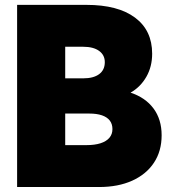

<svg xmlns="http://www.w3.org/2000/svg" viewBox="-20 -752 694 772"><path d="M48.8 0V-732.4H327.6Q454.1 -732.4 522.9 -681.2Q591.8 -629.9 591.8 -536.1Q591.8 -483.9 568.4 -443.1Q544.9 -402.3 504.9 -379.4Q564.5 -359.9 597.2 -315.9Q629.9 -272 629.9 -208Q629.9 -144.5 599.1 -97.9Q568.4 -51.3 511.7 -25.6Q455.1 0 377.9 0ZM242.2 -437H314.5Q356 -437 378.7 -453.9Q401.4 -470.7 401.4 -502Q401.4 -530.8 378.4 -547.4Q355.5 -564 314.5 -564H242.2ZM242.2 -168.5H327.6Q360.8 -168.5 384.3 -176Q407.7 -183.6 419.9 -198Q432.1 -212.4 432.1 -232.9Q432.1 -253.4 421.4 -267.3Q410.6 -281.2 389.9 -288.3Q369.1 -295.4 339.4 -295.4H242.2Z"/></svg>

Font: Kumbh Sans Black
Style: Regular
Weight: 900
Version: Version 1.005